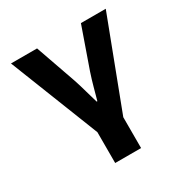

<svg xmlns="http://www.w3.org/2000/svg" viewBox="-157 -628 914 944"><g transform="rotate(-30 300.0 -156.0)"><path d="M230 184V9L31 -496H179L259 -268Q272 -229 281.5 -194Q291 -159 302 -123H306Q316 -159 325.5 -194Q335 -229 348 -268L428 -496H569L377 9V184Z"/></g></svg>

Font: Source Code Pro
Style: Bold
Weight: 700
Monospace: yes
Designer: Paul D. Hunt, Teo Tuominen
Foundry: Adobe Systems Incorporated
Version: Version 2.030;PS 1.000;hotconv 16.6.51;makeotf.lib2.5.65220